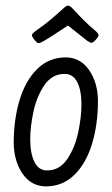

<svg xmlns="http://www.w3.org/2000/svg" viewBox="-20 -656 399 686"><path d="M330 -297Q330 -212 309 -142.5Q288 -73 246 -31.5Q204 10 143 10Q91 9 60.5 -35.5Q30 -80 29 -144Q29 -229 50 -298.5Q71 -368 113 -409.5Q155 -451 216 -451Q268 -450 298.5 -405.5Q329 -361 330 -297ZM271 -283Q271 -333 256 -362.5Q241 -392 211 -392Q166 -392 138.5 -351.5Q111 -311 99.5 -257Q88 -203 88 -158Q88 -108 103 -77.5Q118 -47 148 -47Q193 -47 220.5 -88Q248 -129 259.5 -183.5Q271 -238 271 -283ZM240 -551 292 -510Q303 -503 306 -503Q313 -503 323 -515Q324 -516 328 -521Q332 -526 332 -530Q332 -536 322 -545Q300 -563 279.5 -583.5Q259 -604 237 -628Q229 -636 223 -636Q219 -636 212 -631Q179 -601 160.5 -585.5Q142 -570 107 -545Q94 -536 94 -530Q94 -526 102 -515Q112 -502 118 -502Q122 -502 132 -507Q159 -522 223 -565Z"/></svg>

Font: Farsan
Style: Regular
Weight: 400
Version: Version 1.001g;PS 1.001;hotconv 1.0.86;makeotf.lib2.5.63406 